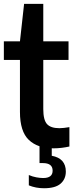

<svg xmlns="http://www.w3.org/2000/svg" viewBox="-20 -760 390 996"><path d="M258 9.5Q175.5 9.5 129.5 -34.2Q83.5 -78 83.5 -179.5V-449H0V-545.5H83.5L105 -740H204.5V-545.5H335.5V-449H204.5V-194Q204.5 -137.5 224 -116.2Q243.5 -95 288 -95Q299.5 -95 312.2 -96.5Q325 -98 340 -100.5V0Q322.5 4 300.8 6.8Q279 9.5 258 9.5ZM208.5 216.5Q165.5 216.5 129.5 201.5V148Q149.5 156.5 169 160Q188.5 163.5 204 163.5Q253 163.5 253 125.5Q253 86 202.5 86H185V-10H248.5V48Q321.5 61.5 321.5 130Q321.5 169 294.2 192.8Q267 216.5 208.5 216.5Z"/></svg>

Font: Encode Sans Cnd SmBold
Style: Regular
Weight: 600
Width: 3
Designer: Multiple Designers
Foundry: Impallari Type
Version: Version 3.002; ttfautohint (v1.8.3) -l 8 -r 50 -G 200 -x 14 